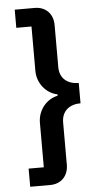

<svg xmlns="http://www.w3.org/2000/svg" viewBox="-60 -796 483 970"><g transform="rotate(-5 181.5 -311.0)"><path d="M53 -760V-668H130V-443C130 -379 175 -326 231 -315V-308C175 -297 130 -244 130 -180V46H53V138H155C208 138 247 102 247 43V-171C247 -229 287 -260 343 -260V-363C287 -363 247 -394 247 -451V-665C247 -724 208 -760 155 -760Z"/></g></svg>

Font: IBM Plex Thai Looped SemiBold
Style: Regular
Weight: 600
Designer: Mike Abbink, Paul van der Laan, Pieter van Rosmalen, Ben Mitchell, Mark Frömberg
Foundry: Bold Monday
Version: Version 1.0